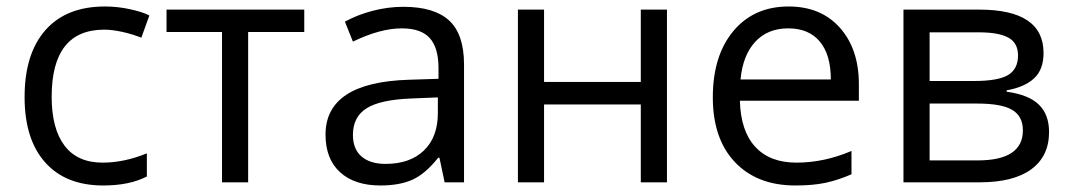

<svg xmlns="http://www.w3.org/2000/svg" viewBox="-20 -565 3303 595"><path d="M299.8 9.8Q183.6 9.8 119.9 -61.8Q56.2 -133.3 56.2 -264.2Q56.2 -398.4 120.8 -471.7Q185.5 -544.9 305.2 -544.9Q343.8 -544.9 382.3 -536.6Q420.9 -528.3 442.9 -517.1L418 -448.2Q391.1 -459 359.4 -466.1Q327.6 -473.1 303.2 -473.1Q140.1 -473.1 140.1 -265.1Q140.1 -166.5 179.9 -113.8Q219.7 -61 297.9 -61Q364.7 -61 435.1 -89.8V-18.1Q381.3 9.8 299.8 9.8Z M922.9 -465.8H749V0H668V-465.8H496.1V-535.2H922.9Z M1357.9 0 1341.8 -76.2H1337.9Q1297.9 -25.9 1258.1 -8.1Q1218.3 9.8 1158.7 9.8Q1079.1 9.8 1033.9 -31.2Q988.8 -72.3 988.8 -147.9Q988.8 -310.1 1248 -317.9L1338.9 -320.8V-354Q1338.9 -417 1311.8 -447Q1284.7 -477.1 1225.1 -477.1Q1158.2 -477.1 1073.7 -436L1048.8 -498Q1088.4 -519.5 1135.5 -531.7Q1182.6 -543.9 1230 -543.9Q1325.7 -543.9 1371.8 -501.5Q1418 -459 1418 -365.2V0ZM1174.8 -57.1Q1250.5 -57.1 1293.7 -98.6Q1336.9 -140.1 1336.9 -214.8V-263.2L1255.9 -259.8Q1159.2 -256.3 1116.5 -229.7Q1073.7 -203.1 1073.7 -147Q1073.7 -103 1100.3 -80.1Q1127 -57.1 1174.8 -57.1Z M1666 -535.2V-311H1965.8V-535.2H2046.9V0H1965.8V-241.2H1666V0H1585V-535.2Z M2444.8 9.8Q2326.2 9.8 2257.6 -62.5Q2189 -134.8 2189 -263.2Q2189 -392.6 2252.7 -468.8Q2316.4 -544.9 2423.8 -544.9Q2524.4 -544.9 2583 -478.8Q2641.6 -412.6 2641.6 -304.2V-252.9H2272.9Q2275.4 -158.7 2320.6 -109.9Q2365.7 -61 2447.8 -61Q2534.2 -61 2618.7 -97.2V-24.9Q2575.7 -6.3 2537.4 1.7Q2499 9.8 2444.8 9.8ZM2422.9 -477.1Q2358.4 -477.1 2320.1 -435.1Q2281.7 -393.1 2274.9 -318.8H2554.7Q2554.7 -395.5 2520.5 -436.3Q2486.3 -477.1 2422.9 -477.1Z M3213.9 -400.9Q3213.9 -348.6 3183.8 -321.5Q3153.8 -294.4 3099.6 -285.2V-280.8Q3168 -271.5 3199.5 -240.7Q3231 -210 3231 -155.8Q3231 -81.1 3176 -40.5Q3121.1 0 3015.6 0H2779.8V-535.2H3014.6Q3213.9 -535.2 3213.9 -400.9ZM3149.9 -161.1Q3149.9 -204.6 3116.9 -224.4Q3084 -244.1 3007.8 -244.1H2860.8V-67.9H3009.8Q3149.9 -67.9 3149.9 -161.1ZM3134.8 -393.1Q3134.8 -432.1 3104.7 -448.5Q3074.7 -464.8 3013.7 -464.8H2860.8V-314H2998Q3073.2 -314 3104 -332.5Q3134.8 -351.1 3134.8 -393.1Z"/></svg>

Font: f06597129
Style: Regular
Weight: 400
Foundry: Ascender Corporation
Version: Version 1.10